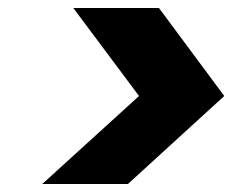

<svg xmlns="http://www.w3.org/2000/svg" viewBox="-20 -591 583 482"><path d="M164 -571H379L543 -350L301 -129H86L329 -350Z"/></svg>

Font: Fz Poppins
Style: Bold Italic
Weight: 700
Italic angle: -10°
Designer: Ninad Kale (Devanagari), Jonny Pinhorn (Latin)
Foundry: Indian Type Foundry
Version: Vit hóa bi Vntype.Com & FontZin.Com